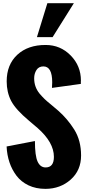

<svg xmlns="http://www.w3.org/2000/svg" viewBox="-20 -1183 564 1221"><path d="M255.9 -760.7Q226.6 -760.7 211.9 -737.8Q197.3 -714.8 197.3 -685.5Q197.3 -656.2 206.1 -632.3Q214.8 -608.4 231.4 -587.9Q249 -567.4 263.7 -553.2Q278.3 -539.1 302.7 -519.5Q327.1 -500 351.1 -478.5Q409.7 -426.8 452.6 -358.4Q495.6 -289.1 495.6 -194.3Q495.6 -99.6 429.7 -41Q363.8 17.6 269.5 18.1Q208.5 18.1 161.1 -4.4Q114.3 -26.9 85 -65.4Q27.3 -142.1 22 -251.5L202.1 -286.1Q202.1 -192.4 219.2 -155.3Q236.3 -118.2 270 -118.2Q322.8 -118.2 322.8 -185.5Q322.8 -277.8 218.8 -369.1L163.6 -416Q79.6 -486.3 50.8 -541.5Q22.5 -596.7 22.5 -665.5Q22.5 -772.5 90.3 -835Q158.2 -897.5 270.5 -897Q363.8 -897 429.2 -830.6Q494.6 -764.2 494.6 -670.4L494.1 -664.1V-649.4L310.5 -624L312 -659.7Q312 -760.7 255.9 -760.7ZM214.8 -946.8 281.2 -1162.6H449.7L314.5 -946.8Z"/></svg>

Font: Oswald-Bold
Style: Bold
Weight: 700
Designer: vernon adams
Foundry: vernon adams
Version: Version 2.002; ttfautohint (v0.92.18-e454-dirty) -l 8 -r 50 